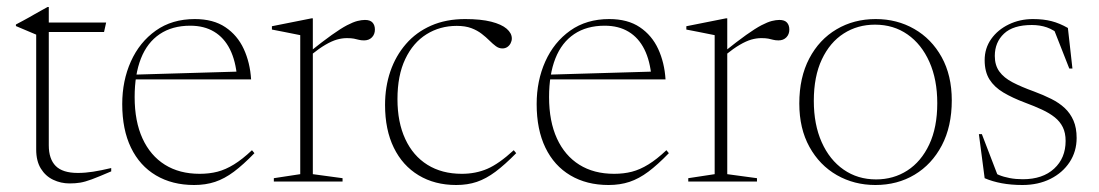

<svg xmlns="http://www.w3.org/2000/svg" viewBox="-20 -519 3142 549"><path d="M119.5 -103.5Q119.5 -64.5 139.2 -44.5Q159 -24.5 202.5 -24.5Q223.5 -24.5 246 -28Q268.5 -31.5 298 -38.5V-29Q262 -13.5 242.5 -6.2Q223 1 209.5 3.2Q196 5.5 179 5.5Q154 5.5 132 -5Q110 -15.5 96.8 -37Q83.5 -58.5 83.5 -91.5V-420L25.5 -444.5V-449Q37 -455 46.2 -460Q55.5 -465 63.5 -469.5Q71.5 -474 79.2 -478.5Q87 -483 95.8 -487.8Q104.5 -492.5 116 -499H119.5V-438ZM98 -427.5V-454.5H283.5L277.5 -427.5Z M537 -464.5Q590 -464.5 624.5 -441.2Q659 -418 677 -379Q695 -340 698 -292H361V-305.5L668.5 -314.5L658 -297Q654 -345 637.5 -378Q621 -411 592.5 -428.2Q564 -445.5 524 -445.5Q472.5 -445.5 436.8 -421.5Q401 -397.5 383 -351.8Q365 -306 365 -241.5Q365 -172 387.5 -123Q410 -74 451.5 -48Q493 -22 551 -22Q578.5 -22 601.8 -28Q625 -34 649 -48.8Q673 -63.5 700.5 -89.5L707.5 -81Q675.5 -48 648.8 -28Q622 -8 595 1Q568 10 535 10Q472.5 10 426 -17.5Q379.5 -45 354.5 -96.8Q329.5 -148.5 329.5 -221.5Q329.5 -288 354.2 -343.2Q379 -398.5 425.5 -431.5Q472 -464.5 537 -464.5Z M1023.5 -462Q1038.5 -462 1045.2 -454.5Q1052 -447 1052 -434.5Q1052 -421 1043.5 -412.2Q1035 -403.5 1021 -403.5Q1012.5 -403.5 1006 -405.2Q999.5 -407 992 -408.5Q984.5 -410 972 -410Q958 -410 943.2 -405.8Q928.5 -401.5 910.5 -391Q892.5 -380.5 869.5 -362L864.5 -370Q902.5 -400.5 928.5 -419Q954.5 -437.5 972.2 -446.8Q990 -456 1002 -459Q1014 -462 1023.5 -462ZM874.5 -373V-21L959.5 -9.5V0H763V-9.5L838.5 -21V-418.5Q832 -420 820 -422.2Q808 -424.5 792 -427.8Q776 -431 757.5 -434.5V-444L870.5 -466.5H874.5Z M1310 -464.5Q1355 -464.5 1384.5 -457Q1414 -449.5 1428.8 -436.8Q1443.5 -424 1443.5 -409Q1443.5 -402 1440 -395.2Q1436.5 -388.5 1430.5 -384.5Q1424.5 -380.5 1416.5 -380.5Q1406.5 -380.5 1397.8 -387Q1389 -393.5 1379.5 -403Q1370 -412.5 1357.5 -422.2Q1345 -432 1327.8 -438.5Q1310.5 -445 1286 -445Q1238 -445 1199.5 -421Q1161 -397 1138.8 -350.2Q1116.5 -303.5 1116.5 -235.5Q1116.5 -169.5 1138.8 -121.5Q1161 -73.5 1202.2 -47.8Q1243.5 -22 1300.5 -22Q1340 -22 1373.2 -36.2Q1406.5 -50.5 1449 -89.5L1456 -81Q1423.5 -48 1396.8 -28Q1370 -8 1343.5 1Q1317 10 1284.5 10Q1223 10 1177 -17.8Q1131 -45.5 1106 -96.8Q1081 -148 1081 -219Q1081 -270.5 1096.2 -315Q1111.5 -359.5 1140.8 -393.2Q1170 -427 1212.8 -445.8Q1255.5 -464.5 1310 -464.5Z M1722 -464.5Q1775 -464.5 1809.5 -441.2Q1844 -418 1862 -379Q1880 -340 1883 -292H1546V-305.5L1853.5 -314.5L1843 -297Q1839 -345 1822.5 -378Q1806 -411 1777.5 -428.2Q1749 -445.5 1709 -445.5Q1657.5 -445.5 1621.8 -421.5Q1586 -397.5 1568 -351.8Q1550 -306 1550 -241.5Q1550 -172 1572.5 -123Q1595 -74 1636.5 -48Q1678 -22 1736 -22Q1763.5 -22 1786.8 -28Q1810 -34 1834 -48.8Q1858 -63.5 1885.5 -89.5L1892.5 -81Q1860.5 -48 1833.8 -28Q1807 -8 1780 1Q1753 10 1720 10Q1657.5 10 1611 -17.5Q1564.5 -45 1539.5 -96.8Q1514.5 -148.5 1514.5 -221.5Q1514.5 -288 1539.2 -343.2Q1564 -398.5 1610.5 -431.5Q1657 -464.5 1722 -464.5Z M2208.5 -462Q2223.5 -462 2230.2 -454.5Q2237 -447 2237 -434.5Q2237 -421 2228.5 -412.2Q2220 -403.5 2206 -403.5Q2197.5 -403.5 2191 -405.2Q2184.5 -407 2177 -408.5Q2169.5 -410 2157 -410Q2143 -410 2128.2 -405.8Q2113.5 -401.5 2095.5 -391Q2077.5 -380.5 2054.5 -362L2049.5 -370Q2087.5 -400.5 2113.5 -419Q2139.5 -437.5 2157.2 -446.8Q2175 -456 2187 -459Q2199 -462 2208.5 -462ZM2059.5 -373V-21L2144.5 -9.5V0H1948V-9.5L2023.5 -21V-418.5Q2017 -420 2005 -422.2Q1993 -424.5 1977 -427.8Q1961 -431 1942.5 -434.5V-444L2055.5 -466.5H2059.5Z M2485 -6Q2535 -6 2574.5 -31.5Q2614 -57 2637 -105.8Q2660 -154.5 2660 -224Q2660 -291.5 2637.5 -342Q2615 -392.5 2575 -420.5Q2535 -448.5 2482 -448.5Q2432 -448.5 2392.5 -423.2Q2353 -398 2330 -349.2Q2307 -300.5 2307 -230.5Q2307 -163 2329.5 -112.5Q2352 -62 2392.2 -34Q2432.5 -6 2485 -6ZM2483 10Q2422.5 10 2373 -18.2Q2323.5 -46.5 2294.5 -99Q2265.5 -151.5 2265.5 -223Q2265.5 -297.5 2294 -351.8Q2322.5 -406 2372 -435.2Q2421.5 -464.5 2484 -464.5Q2545 -464.5 2594.2 -436.2Q2643.5 -408 2672.5 -355.8Q2701.5 -303.5 2701.5 -232Q2701.5 -157.5 2673 -103.2Q2644.5 -49 2595.2 -19.5Q2546 10 2483 10Z M2933.5 -464.5Q2963.5 -464.5 2986.8 -458.5Q3010 -452.5 3033.5 -439L3046.5 -323H3037.5L2991.5 -440L3015 -415.5Q2993 -434 2973.2 -440.8Q2953.5 -447.5 2930.5 -447.5Q2877 -447.5 2850.8 -422.8Q2824.5 -398 2824.5 -359Q2824.5 -332.5 2837.5 -314.5Q2850.5 -296.5 2875.5 -283.5Q2900.5 -270.5 2936.5 -257.5Q2963.5 -247.5 2986 -236.2Q3008.5 -225 3024.5 -210Q3040.5 -195 3049.5 -174.2Q3058.5 -153.5 3058.5 -124.5Q3058.5 -86 3038.5 -55.5Q3018.5 -25 2983.5 -7.5Q2948.5 10 2903.5 10Q2871.5 10 2844.5 5Q2817.5 0 2795.5 -9.5L2779 -135.5H2787.5L2835.5 -10.5L2811.5 -32Q2822 -24.5 2836 -18.8Q2850 -13 2867.2 -9.8Q2884.5 -6.5 2904.5 -6.5Q2961.5 -6.5 2994.2 -36.8Q3027 -67 3027 -116Q3027 -139 3019 -155.2Q3011 -171.5 2996 -183.5Q2981 -195.5 2959.5 -205.5Q2938 -215.5 2911 -225.5Q2875 -239 2849 -254.5Q2823 -270 2809.2 -292Q2795.5 -314 2795.5 -347Q2795.5 -381 2814.2 -407.5Q2833 -434 2864.5 -449.2Q2896 -464.5 2933.5 -464.5Z"/></svg>

Font: Newsreader 36pt ExtraLight
Style: Regular
Weight: 250
Designer: Hugues Gentile
Foundry: Production Type
Version: Version 1.003